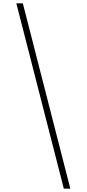

<svg xmlns="http://www.w3.org/2000/svg" viewBox="-20 -906 520 1152"><path d="M117 -886 402 226H363L78 -886Z"/></svg>

Font: Noto Sans Kannada UI ExtraLight
Style: Regular
Weight: 200
Designer: Jelle Bosma - Monotype Design Team
Foundry: Monotype Imaging Inc.
Version: Version 2.005; ttfautohint (v1.8.4.7-5d5b)